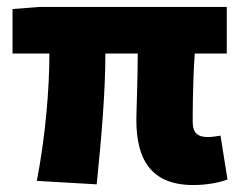

<svg xmlns="http://www.w3.org/2000/svg" viewBox="-20 -520 694 552"><path d="M536 12C577 12 614 4 634 -4L614 -130C601 -128 588 -126 578 -126C550 -126 534 -136 534 -170C534 -184 534 -288 540 -366H632V-500H92L16 -494V-366H122C122 -264 111 -132 86 0L258 10C271 -118 283 -254 283 -366H376C376 -292 372 -198 372 -176C372 -64 412 12 536 12Z"/></svg>

Font: Source Sans Pro Black
Style: Regular
Weight: 900
Designer: Paul D. Hunt
Foundry: Adobe Systems Incorporated
Version: Version 3.006;hotconv 1.0.111;makeotfexe 2.5.65597